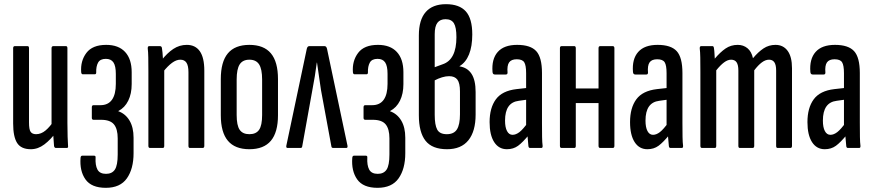

<svg xmlns="http://www.w3.org/2000/svg" viewBox="-20 -709 4183 920"><path d="M128 6Q81 6 62 -24Q43 -54 43 -117V-478Q43 -488 51 -488H112Q119 -488 119 -478V-122Q119 -88 127 -77Q135 -66 153 -66Q177 -66 198.5 -84Q220 -102 240 -133L249 -76Q223 -40 192.5 -17Q162 6 128 6ZM248 0Q241 0 239 -9Q237 -30 235.5 -57.5Q234 -85 234 -100L227 -110V-478Q227 -488 236 -488H296Q303 -488 303 -478V-121Q303 -81 304 -54Q305 -27 306 -11Q308 0 300 0Z M487 191Q418 191 389.5 150.5Q361 110 366 47Q367 37 374 37H431Q439 37 438 46Q436 83 447 103.5Q458 124 488 124Q517 124 530.5 103.5Q544 83 544 31V-46Q544 -91 526 -113Q508 -135 464 -135H428Q424 -135 422 -137.5Q420 -140 420 -144V-195Q420 -200 422 -202.5Q424 -205 428 -205H461Q498 -205 516.5 -231Q535 -257 535 -307V-355Q535 -393 523.5 -410Q512 -427 487 -427Q460 -427 450 -409Q440 -391 441 -361Q441 -357 439 -355Q437 -353 434 -353H377Q370 -353 369 -363Q365 -417 394 -455.5Q423 -494 489 -494Q548 -494 579.5 -460Q611 -426 611 -363V-306Q611 -260 594.5 -226.5Q578 -193 547 -177V-176Q581 -164 600.5 -131.5Q620 -99 620 -49V25Q620 100 588 145.5Q556 191 487 191Z M890 0Q883 0 883 -10V-363Q883 -394 873.5 -408.5Q864 -423 844 -423Q825 -423 804.5 -408Q784 -393 761 -364L753 -419Q781 -455 810.5 -474.5Q840 -494 875 -494Q916 -494 937.5 -463.5Q959 -433 959 -370V-10Q959 0 951 0ZM699 0Q691 0 691 -10V-366Q691 -407 690.5 -434Q690 -461 688 -476Q687 -488 695 -488H746Q755 -488 756 -478Q759 -460 760.5 -431.5Q762 -403 762 -388L767 -378V-10Q767 0 760 0Z M1175 6Q1106 6 1072 -34.5Q1038 -75 1038 -157V-330Q1038 -413 1072 -453.5Q1106 -494 1175 -494Q1244 -494 1278 -453.5Q1312 -413 1312 -330V-157Q1312 -75 1278 -34.5Q1244 6 1175 6ZM1175 -66Q1207 -66 1221.5 -87Q1236 -108 1236 -158V-328Q1236 -378 1221.5 -400.5Q1207 -423 1175 -423Q1143 -423 1128.5 -400.5Q1114 -378 1114 -328V-158Q1114 -108 1128.5 -87Q1143 -66 1175 -66Z M1358 0Q1350 0 1352 -11L1450 -475Q1453 -488 1462 -488H1535Q1544 -488 1547 -475L1645 -11Q1647 0 1639 0H1577Q1569 0 1568 -7L1518 -278Q1514 -309 1508.5 -343Q1503 -377 1499 -409H1498Q1494 -377 1488.5 -343.5Q1483 -310 1477 -279L1428 -7Q1427 0 1420 0Z M1789 191Q1720 191 1691.5 150.5Q1663 110 1668 47Q1669 37 1676 37H1733Q1741 37 1740 46Q1738 83 1749 103.5Q1760 124 1790 124Q1819 124 1832.5 103.5Q1846 83 1846 31V-46Q1846 -91 1828 -113Q1810 -135 1766 -135H1730Q1726 -135 1724 -137.5Q1722 -140 1722 -144V-195Q1722 -200 1724 -202.5Q1726 -205 1730 -205H1763Q1800 -205 1818.5 -231Q1837 -257 1837 -307V-355Q1837 -393 1825.5 -410Q1814 -427 1789 -427Q1762 -427 1752 -409Q1742 -391 1743 -361Q1743 -357 1741 -355Q1739 -353 1736 -353H1679Q1672 -353 1671 -363Q1667 -417 1696 -455.5Q1725 -494 1791 -494Q1850 -494 1881.5 -460Q1913 -426 1913 -363V-306Q1913 -260 1896.5 -226.5Q1880 -193 1849 -177V-176Q1883 -164 1902.5 -131.5Q1922 -99 1922 -49V25Q1922 100 1890 145.5Q1858 191 1789 191Z M2122 6Q2051 6 2019 -34.5Q1987 -75 1987 -157V-539Q1987 -614 2020 -651.5Q2053 -689 2117 -689Q2181 -689 2212 -654.5Q2243 -620 2243 -544Q2243 -487 2227.5 -448.5Q2212 -410 2182 -392V-391Q2220 -385 2239.5 -355Q2259 -325 2259 -268V-160Q2259 -80 2224.5 -37Q2190 6 2122 6ZM2121 -66Q2155 -66 2169.5 -89Q2184 -112 2184 -161V-271Q2184 -311 2171.5 -327.5Q2159 -344 2132 -344Q2116 -344 2098 -338.5Q2080 -333 2063 -324V-159Q2063 -110 2075 -88Q2087 -66 2121 -66ZM2063 -387 2101 -401Q2134 -412 2150.5 -444.5Q2167 -477 2167 -531Q2167 -578 2155 -597.5Q2143 -617 2115 -617Q2089 -617 2076 -600Q2063 -583 2063 -545Z M2520 0Q2513 0 2512 -9Q2510 -27 2508 -54Q2506 -81 2506 -100L2501 -107V-358Q2501 -396 2492 -410.5Q2483 -425 2456 -425Q2430 -425 2419.5 -410Q2409 -395 2412 -361Q2412 -352 2404 -352H2351Q2341 -352 2340 -364Q2335 -426 2365 -460Q2395 -494 2458 -494Q2522 -494 2549.5 -464Q2577 -434 2577 -359V-121Q2577 -81 2577.5 -53Q2578 -25 2580 -11Q2581 0 2574 0ZM2409 6Q2370 6 2348 -28Q2326 -62 2326 -124Q2326 -192 2356 -233Q2386 -274 2455 -282L2509 -288V-232L2466 -226Q2433 -222 2416.5 -198.5Q2400 -175 2400 -131Q2400 -99 2409.5 -81Q2419 -63 2436 -63Q2452 -63 2469 -76Q2486 -89 2512 -125L2516 -65Q2485 -27 2462.5 -10.5Q2440 6 2409 6Z M2856 0Q2848 0 2848 -10V-478Q2848 -488 2856 -488H2916Q2924 -488 2924 -478V-10Q2924 0 2916 0ZM2671 0Q2663 0 2663 -10V-478Q2663 -488 2671 -488H2732Q2739 -488 2739 -478V-10Q2739 0 2732 0ZM2730 -215V-285H2862V-215Z M3193 0Q3186 0 3185 -9Q3183 -27 3181 -54Q3179 -81 3179 -100L3174 -107V-358Q3174 -396 3165 -410.5Q3156 -425 3129 -425Q3103 -425 3092.5 -410Q3082 -395 3085 -361Q3085 -352 3077 -352H3024Q3014 -352 3013 -364Q3008 -426 3038 -460Q3068 -494 3131 -494Q3195 -494 3222.5 -464Q3250 -434 3250 -359V-121Q3250 -81 3250.5 -53Q3251 -25 3253 -11Q3254 0 3247 0ZM3082 6Q3043 6 3021 -28Q2999 -62 2999 -124Q2999 -192 3029 -233Q3059 -274 3128 -282L3182 -288V-232L3139 -226Q3106 -222 3089.5 -198.5Q3073 -175 3073 -131Q3073 -99 3082.5 -81Q3092 -63 3109 -63Q3125 -63 3142 -76Q3159 -89 3185 -125L3189 -65Q3158 -27 3135.5 -10.5Q3113 6 3082 6Z M3344 0Q3336 0 3336 -10V-366Q3336 -407 3335.5 -434Q3335 -461 3333 -476Q3332 -488 3340 -488H3394Q3400 -488 3401 -478Q3403 -466 3403.5 -453.5Q3404 -441 3405 -428Q3431 -459 3456.5 -476.5Q3482 -494 3515 -494Q3542 -494 3561.5 -478Q3581 -462 3588 -430Q3613 -460 3638.5 -477Q3664 -494 3696 -494Q3733 -494 3754 -465.5Q3775 -437 3775 -382V-10Q3775 0 3767 0H3706Q3699 0 3699 -10V-371Q3699 -398 3690.5 -410.5Q3682 -423 3665 -423Q3648 -423 3630.5 -410Q3613 -397 3594 -372V-10Q3594 0 3586 0H3525Q3518 0 3518 -10V-371Q3518 -398 3509.5 -410.5Q3501 -423 3483 -423Q3467 -423 3449.5 -410Q3432 -397 3412 -372V-10Q3412 0 3405 0Z M4043 0Q4036 0 4035 -9Q4033 -27 4031 -54Q4029 -81 4029 -100L4024 -107V-358Q4024 -396 4015 -410.5Q4006 -425 3979 -425Q3953 -425 3942.5 -410Q3932 -395 3935 -361Q3935 -352 3927 -352H3874Q3864 -352 3863 -364Q3858 -426 3888 -460Q3918 -494 3981 -494Q4045 -494 4072.5 -464Q4100 -434 4100 -359V-121Q4100 -81 4100.5 -53Q4101 -25 4103 -11Q4104 0 4097 0ZM3932 6Q3893 6 3871 -28Q3849 -62 3849 -124Q3849 -192 3879 -233Q3909 -274 3978 -282L4032 -288V-232L3989 -226Q3956 -222 3939.5 -198.5Q3923 -175 3923 -131Q3923 -99 3932.5 -81Q3942 -63 3959 -63Q3975 -63 3992 -76Q4009 -89 4035 -125L4039 -65Q4008 -27 3985.5 -10.5Q3963 6 3932 6Z"/></svg>

Font: Sofia Sans Extra Condensed Medium
Style: Regular
Weight: 500
Version: Version 4.100